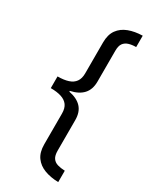

<svg xmlns="http://www.w3.org/2000/svg" viewBox="-233 -855 857 1053"><g transform="rotate(30 195.5 -328.5)"><path d="M44 -365Q84 -365 111.5 -374Q139 -383 153 -403Q167 -423 167 -455V-651Q167 -701 189 -731.5Q211 -762 249.5 -776.5Q288 -791 337 -792V-720Q310 -720 290 -713.5Q270 -707 259 -691.5Q248 -676 248 -645V-450Q248 -400 221 -370.5Q194 -341 142 -330V-325Q194 -315 221 -286Q248 -257 248 -206V-13Q248 18 259 34Q270 50 290 56Q310 62 337 63V135Q288 134 249.5 119.5Q211 105 189 74.5Q167 44 167 -6V-201Q167 -234 153 -253.5Q139 -273 111.5 -282Q84 -291 44 -291Z"/></g></svg>

Font: lsinhala15
Style: Book
Weight: 400
Designer: Jelle Bosma - Monotype Design Team
Foundry: Monotype Imaging Inc.
Version: Version 2.003